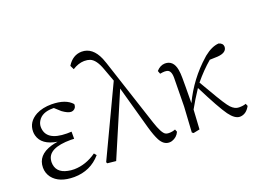

<svg xmlns="http://www.w3.org/2000/svg" viewBox="-118 -1074 1816 1359"><g transform="rotate(-20 790.5 -395.0)"><path d="M421.9 -95.7 436.5 -78.1Q358.4 12.7 235.4 13.7Q122.1 13.7 73.2 -49.8Q48.8 -83 48.8 -124Q48.8 -217.8 159.2 -251Q182.6 -257.8 209 -261.7Q94.7 -280.3 74.2 -358.4Q70.3 -373 70.3 -387.7Q70.3 -460.9 141.6 -500Q190.4 -525.4 258.8 -525.4Q365.2 -524.4 411.1 -471.7Q413.1 -442.4 387.7 -430.7Q378.9 -427.7 371.1 -427.7Q346.7 -428.7 308.6 -456.1L265.6 -495.1H256.8Q175.8 -495.1 145.5 -444.3Q132.8 -423.8 132.8 -399.4Q134.8 -294.9 291 -293.9Q317.4 -293.9 326.2 -294.9V-241.2Q315.4 -242.2 301.8 -242.2Q128.9 -242.2 120.1 -150.4Q119.1 -145.5 119.1 -140.6Q119.1 -60.5 207 -43Q228.5 -38.1 253.9 -38.1Q341.8 -39.1 421.9 -95.7Z M1019.5 -58.6 1027.3 -39.1Q1010.7 -2 971.7 10.7Q960.9 13.7 951.2 13.7Q909.2 13.7 882.8 -35.2Q863.3 -72.3 844.7 -137.7L753.9 -463.9L551.8 8.8L487.3 2L482.4 -7.8L730.5 -532.2L694.3 -630.9Q666 -710.9 624 -727.5Q605.5 -734.4 580.1 -734.4Q536.1 -733.4 492.2 -705.1L477.5 -735.4Q518.6 -801.8 585.9 -802.7Q668 -802.7 710.9 -703.1Q717.8 -685.5 724.6 -666L890.6 -159.2Q919.9 -70.3 945.3 -55.7Q956.1 -49.8 970.7 -49.8Q998 -49.8 1019.5 -58.6Z M1551.8 -58.6 1559.6 -40Q1531.2 12.7 1483.4 13.7Q1445.3 13.7 1405.3 -41Q1362.3 -100.6 1272.5 -279.3Q1224.6 -207 1191.4 -146.5Q1190.4 -121.1 1182.6 0L1134.8 9.8L1124 2L1135.7 -189.5L1138.7 -405.3Q1138.7 -460 1108.4 -467.8Q1100.6 -469.7 1091.8 -469.7Q1078.1 -469.7 1055.7 -465.8L1046.9 -489.3Q1075.2 -521.5 1111.3 -522.5Q1174.8 -522.5 1188.5 -446.3Q1193.4 -419.9 1193.4 -383.8Q1193.4 -372.1 1193.4 -317.4Q1192.4 -225.6 1192.4 -194.3Q1267.6 -352.5 1397.5 -466.8Q1402.3 -471.7 1406.2 -474.6Q1465.8 -522.5 1517.6 -525.4Q1548.8 -516.6 1549.8 -489.3Q1547.9 -445.3 1478.5 -440.4L1419.9 -438.5Q1356.4 -384.8 1295.9 -311.5Q1312.5 -283.2 1341.8 -233.4Q1414.1 -107.4 1440.4 -80.1Q1468.8 -50.8 1499 -50.8Q1533.2 -50.8 1551.8 -58.6Z"/></g></svg>

Font: GenYoMin JP Light
Style: Regular
Weight: 300
Version: Version 1.001;PS 1;hotconv 16.6.51;makeotf.lib2.5.65220 DEVE